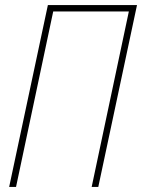

<svg xmlns="http://www.w3.org/2000/svg" viewBox="-20 -734 558 754"><path d="M16 0H43L189 -689H486L340 0H366L518 -714H168Z"/></svg>

Font: Noto Sans Condensed Thin
Style: Italic
Weight: 100
Width: 3
Italic angle: -12°
Designer: Monotype Design Team
Foundry: Monotype Imaging Inc.
Version: Version 2.013